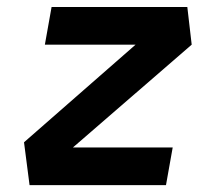

<svg xmlns="http://www.w3.org/2000/svg" viewBox="-20 -538 626 558"><path d="M537.1 -408.2 191.9 -109.4H481.9L462.4 0H65.9L49.8 -124.5L374 -408.2H110.4L129.9 -517.6H524.4Z"/></svg>

Font: Cascadia Code PL SemiBold
Style: Italic
Weight: 600
Italic angle: -10°
Monospace: yes
Designer: Aaron Bell
Foundry: Saja Typeworks
Version: Version 2404.023; ttfautohint (v1.8.4)